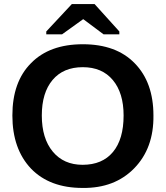

<svg xmlns="http://www.w3.org/2000/svg" viewBox="-20 -916 818 946"><path d="M736 -347Q738 -186 641.5 -87Q545 12 387 10Q225 10 133 -85Q41 -182 41 -347Q41 -513 133 -605Q224 -698 388 -698Q553 -698 644 -604Q736 -510 736 -347ZM589 -347Q589 -458 536 -521.5Q483 -585 388 -585Q292 -585 239 -522Q186 -459 186 -347Q186 -234 240 -169Q294 -104 387 -104Q484 -104 536.5 -167Q589 -230 589 -347ZM446 -896 568 -761V-747H490L391 -821H389L286 -747H208V-761L334 -896Z"/></svg>

Font: Libra Sans
Style: Bold
Weight: 700
Foundry: Context Ltd
Version: Version 1.000